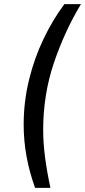

<svg xmlns="http://www.w3.org/2000/svg" viewBox="-20 -725 410 925"><path d="M149 180Q94 28 94 -124Q94 -234 119.5 -339Q145 -444 189.5 -537Q234 -630 290 -705H370Q291 -574 239.5 -421.5Q188 -269 188 -99Q188 -35 197.5 36Q207 107 223 180Z"/></svg>

Font: Mulish Medium
Style: Italic
Weight: 500
Italic angle: -9°
Designer: Vernon Adams
Foundry: Vernon Adams
Version: Version 3.603; ttfautohint (v1.8.3)